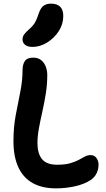

<svg xmlns="http://www.w3.org/2000/svg" viewBox="-20 -1027 584 1056"><path d="M288 9Q211 9 159 -20.5Q107 -50 80.5 -108Q54 -166 54 -251Q54 -327 66.5 -393.5Q79 -460 91.5 -521.5Q104 -583 104 -641Q104 -672 116.5 -691Q129 -710 163 -710Q189 -710 206 -696.5Q223 -683 231.5 -661Q240 -639 240 -614Q240 -563 232 -512.5Q224 -462 213 -413.5Q202 -365 194 -321Q186 -277 186 -240Q186 -183 211 -152Q236 -121 294 -121Q338 -121 365.5 -129Q393 -137 412 -147Q431 -157 446 -165.5Q461 -174 479 -174Q499 -174 510.5 -158Q522 -142 522 -122Q522 -98 512.5 -76.5Q503 -55 482 -39Q445 -14 393 -2.5Q341 9 288 9ZM159 -769Q132 -769 118 -780.5Q104 -792 104 -810Q104 -826 113 -838Q122 -850 139 -865Q163 -886 173.5 -905Q184 -924 193 -953Q204 -985 220.5 -996Q237 -1007 260 -1007Q294 -1007 311 -990Q328 -973 328 -939Q328 -894 303 -855.5Q278 -817 239 -793Q200 -769 159 -769Z"/></svg>

Font: Shantell Sans SemiBold
Style: Regular
Weight: 600
Designer: Stephen Nixon, Anya Danilova, Shantell Martin
Foundry: Arrow Type
Version: Version 1.011;[c5ecc13dd]